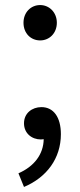

<svg xmlns="http://www.w3.org/2000/svg" viewBox="-20 -550 318 760"><path d="M139 -390C175 -390 205 -418 205 -460C205 -501 175 -530 139 -530C102 -530 73 -501 73 -460C73 -418 102 -390 139 -390ZM75 190C165 152 221 77 221 -19C221 -86 192 -126 144 -126C107 -126 75 -102 75 -62C75 -22 106 2 142 2L153 1C152 61 115 109 53 136Z"/></svg>

Font: GenYoGothic2 TW R
Style: Regular
Weight: 400
Version: Version 2.100;PS 2.1;hotconv 16.6.51;makeotf.lib2.5.65220 DE